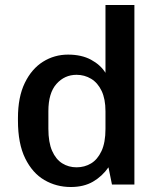

<svg xmlns="http://www.w3.org/2000/svg" viewBox="-20 -740 633 770"><path d="M264 10Q206 10 158 -18Q110 -46 81 -105Q52 -164 52 -256V-267Q52 -351 79.5 -407.5Q107 -464 152.5 -492.5Q198 -521 253 -521Q307 -521 345 -500.5Q383 -480 403 -448V-720H519V0H429L415 -69Q390 -33 353 -11.5Q316 10 264 10ZM287 -69Q319 -69 345 -84.5Q371 -100 387 -134Q403 -168 403 -223V-294Q403 -343 387.5 -375.5Q372 -408 345.5 -424Q319 -440 287 -440Q239 -440 206.5 -403.5Q174 -367 174 -294V-224Q174 -169 189 -135Q204 -101 229.5 -85Q255 -69 287 -69Z"/></svg>

Font: Chivo Medium Medium
Style: Regular
Weight: 500
Version: Version 2.002